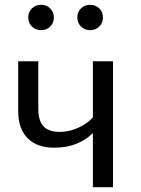

<svg xmlns="http://www.w3.org/2000/svg" viewBox="-20 -782 589 802"><path d="M452 -526V0H368V-226Q305 -165 207 -165Q134 -165 95 -205Q56 -245 56 -318V-526H140V-328Q140 -277 162 -254Q184 -231 230 -231Q267 -231 306 -248Q345 -265 368 -292V-526ZM356 -656Q334 -656 318.5 -671Q303 -686 303 -709Q303 -732 318.5 -747Q334 -762 356 -762Q379 -762 394.5 -747Q410 -732 410 -709Q410 -686 394.5 -671Q379 -656 356 -656ZM152 -656Q129 -656 113.5 -671Q98 -686 98 -709Q98 -732 113.5 -747Q129 -762 152 -762Q174 -762 189.5 -747Q205 -732 205 -709Q205 -686 189.5 -671Q174 -656 152 -656Z"/></svg>

Font: FiraSans
Style: Regular
Weight: 350
Designer: Carrois Corporate & Edenspiekermann AG
Foundry: Carrois Corporate GbR & Edenspiekermann AG
Version: Version 3.106;PS 003.106;hotconv 1.0.70;makeotf.lib2.5.58329